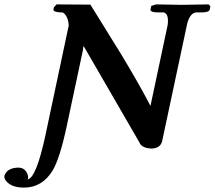

<svg xmlns="http://www.w3.org/2000/svg" viewBox="-98 -667 976 872"><path d="M213.4 -547.9 214.4 -546.9Q213.4 -585.4 194.8 -604.5Q188.5 -610.8 181.6 -610.8H175.8Q145.5 -612.3 144.5 -623L147 -633.8L158.7 -647L312.5 -646Q312.5 -646 450.2 -423.8Q528.3 -294.4 573.2 -209Q582 -192.9 585.4 -186L663.6 -554.2Q669.9 -606 644 -610.8H617.7Q588.4 -610.8 585.4 -621.1Q585.4 -622.6 585.4 -623L588.9 -640.1L611.3 -647Q612.3 -647 725.1 -645L849.6 -647L857.4 -638.2L854.5 -623Q850.6 -611.3 821.8 -610.8H795.9Q767.6 -610.8 753.4 -564.5Q752 -558.6 751 -554.2L638.2 -24.9Q629.4 7.3 588.4 7.8Q550.3 5.4 537.1 -15.1H538.1Q346.7 -344.7 285.2 -452.1Q284.2 -453.1 283.2 -455.1Q281.7 -457.5 281.2 -458Q280.8 -455.1 279.8 -448.7Q278.8 -441.4 278.3 -438L204.6 -91.8Q173.8 52.2 141.1 107.4Q93.8 184.6 11.7 185.1Q-47.9 185.1 -71.8 152.8Q-79.6 141.6 -78.1 131.8Q-66.9 96.2 -16.1 94.2Q16.6 94.2 27.3 125.5Q29.3 131.3 29.8 137.2Q29.8 146.5 26.4 147.9Q66.4 143.6 108.9 -55.2Z"/></svg>

Font: Linux Libertine Slanted O
Style: Bold Slanted
Weight: 700
Designer: Philipp H. Poll
Foundry: Philipp H. Poll
Version: Version 5.0.0